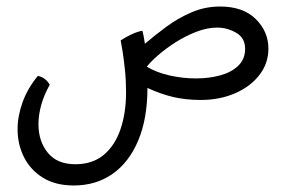

<svg xmlns="http://www.w3.org/2000/svg" viewBox="-20 -296 882 592"><path d="M207.5 275.9Q151.4 275.9 112.8 252.2Q74.2 228.5 54.2 189Q34.2 149.4 34.2 102.5Q34.2 62 49.6 19.3Q64.9 -23.4 96.7 -62Q120.6 -57.1 133.3 -34.7Q98.6 27.8 98.6 87.4Q98.6 139.6 127.4 175Q156.2 210.4 212.4 210.4Q265.6 210.4 300.3 181.2Q335 151.9 351.8 101.6Q368.7 51.3 368.7 -11.7Q368.7 -47.9 365.2 -80.8Q361.8 -113.8 357.9 -138.2Q354 -162.6 352.1 -171.4Q366.7 -181.2 385.3 -189.9Q403.8 -198.7 418.9 -201.2Q420.4 -197.8 423.1 -183.3Q425.8 -168.9 426.8 -161.1Q456.5 -186.5 492.4 -213.1Q528.3 -239.7 570.1 -257.8Q611.8 -275.9 658.7 -275.9Q729.5 -275.9 768.6 -237.3Q807.6 -198.7 807.6 -146Q807.6 -100.6 779.8 -64.7Q752 -28.8 704.6 -8.3Q657.2 12.2 599.1 12.2Q553.2 12.2 514.4 3.2Q475.6 -5.9 434.6 -24.9Q434.6 69.8 406.2 137.2Q377.9 204.6 326.9 240.2Q275.9 275.9 207.5 275.9ZM584 -54.2Q625 -54.2 659.4 -63.7Q693.8 -73.2 714.8 -93.5Q735.8 -113.8 735.8 -145.5Q735.8 -179.2 708 -195.1Q680.2 -210.9 649.9 -210.9Q618.7 -210.9 585.4 -198Q552.2 -185.1 521.7 -165.8Q491.2 -146.5 467.8 -126Q444.3 -105.5 432.6 -90.3Q462.9 -72.3 503.4 -63.2Q543.9 -54.2 584 -54.2Z"/></svg>

Font: Harmattan
Style: Regular
Weight: 400
Designer: George W. Nuss III and SIL International
Foundry: SIL International
Version: Version 4.000